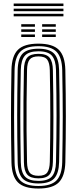

<svg xmlns="http://www.w3.org/2000/svg" viewBox="-20 -1053 432 1080"><path d="M196.2 7.5Q115.5 7.5 80.9 -27Q46.2 -61.5 44.5 -139.8Q43 -215.2 42.4 -279.6Q41.8 -344 41.8 -404.4Q41.8 -464.8 42.5 -526.9Q43.2 -589 44.5 -660.2Q46.2 -738.8 81 -773.1Q115.8 -807.5 196.2 -807.5Q275.8 -807.5 310.6 -773.1Q345.5 -738.8 347.5 -660.2Q348.8 -590.2 349.6 -525.9Q350.5 -461.5 350.4 -399Q350.2 -336.5 349.6 -272.6Q349 -208.8 347.5 -139.8Q345.2 -61.8 310.8 -27.1Q276.2 7.5 196.2 7.5ZM196.2 -6.8Q267.2 -6.8 297.8 -38.1Q328.2 -69.5 330 -140.2Q331.2 -208.5 332.1 -271.5Q333 -334.5 333 -396.4Q333 -458.2 332.2 -523Q331.5 -587.8 330 -659.8Q328.2 -731.2 297.5 -762.2Q266.8 -793.2 196.2 -793.2Q123.5 -793.2 93.5 -761.6Q63.5 -730 62 -659.8Q60.5 -584.5 59.9 -519.9Q59.2 -455.2 59.2 -394.9Q59.2 -334.5 60 -272.4Q60.8 -210.2 62 -140.2Q63.5 -70 93.6 -38.4Q123.8 -6.8 196.2 -6.8ZM196.2 -21Q133.5 -21 107.2 -48.8Q81 -76.5 79.5 -140.5Q78 -215.8 77.2 -280.5Q76.5 -345.2 76.6 -405.5Q76.8 -465.8 77.4 -527.6Q78 -589.5 79.5 -659.5Q80.8 -723.8 107.2 -751.4Q133.8 -779 196.2 -779Q258.5 -779 284.8 -750.9Q311 -722.8 312.5 -659.2Q314 -582 314.8 -517.2Q315.5 -452.5 315.5 -392.8Q315.5 -333 314.6 -271.9Q313.8 -210.8 312.5 -141Q311 -78.2 285.1 -49.6Q259.2 -21 196.2 -21ZM196.2 -35.5Q250.2 -35.5 272 -60.5Q293.8 -85.5 295 -141.5Q296.5 -218 297.2 -281.6Q298 -345.2 298 -404.1Q298 -463 297.2 -524.5Q296.5 -586 295 -658.5Q293.8 -713.5 272.5 -739Q251.2 -764.5 196.2 -764.5Q142.2 -764.5 120.2 -740Q98.2 -715.5 97 -659.2Q95.5 -587.2 94.8 -524Q94 -460.8 94.1 -400.2Q94.2 -339.8 94.9 -276.4Q95.5 -213 97 -141Q98.2 -83.5 120.9 -59.5Q143.5 -35.5 196.2 -35.5ZM196.2 -49.8Q151.8 -49.8 133.5 -70.9Q115.2 -92 114.5 -141.2Q112.5 -242 111.9 -324.2Q111.2 -406.5 112 -486.2Q112.8 -566 114.5 -658.8Q115.2 -708 133.4 -729.1Q151.5 -750.2 196.2 -750.2Q241.8 -750.2 259.2 -728.1Q276.8 -706 277.5 -658Q279 -579.2 279.8 -515.5Q280.5 -451.8 280.5 -393.8Q280.5 -335.8 279.8 -275.1Q279 -214.5 277.5 -142Q276.5 -93.8 259 -71.8Q241.5 -49.8 196.2 -49.8ZM196.2 -64.2Q232.8 -64.2 246 -83Q259.2 -101.8 260.2 -142.5Q261.8 -218.5 262.4 -280.8Q263 -343 263 -400.8Q263 -458.5 262.4 -520.2Q261.8 -582 260.2 -657.5Q259.2 -699.2 245.8 -717.5Q232.2 -735.8 196.2 -735.8Q161.2 -735.8 147 -718.5Q132.8 -701.2 132 -658.5Q130.2 -562.5 129.5 -481Q128.8 -399.5 129.4 -318.5Q130 -237.5 132 -141.8Q132.8 -100 146.6 -82.1Q160.5 -64.2 196.2 -64.2ZM217 -902.5V-916.8H293.8V-902.5ZM99.5 -845V-859.2H176.5V-845ZM99.5 -873.8V-888H176.5V-873.8ZM99.5 -902.5V-916.8H176.5V-902.5ZM217 -845V-859.2H293.8V-845ZM217 -873.8V-888H293.8V-873.8ZM336.8 -1018.8H57V-1033H336.8ZM336.8 -961.2H57V-975.5H336.8ZM336.8 -990H57V-1004.2H336.8Z"/></svg>

Font: Big Shoulders Inline Display Thin SemiBold
Style: Regular
Weight: 600
Version: Version 2.002